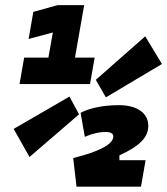

<svg xmlns="http://www.w3.org/2000/svg" viewBox="-20 -713 639 734"><path d="M272.5 0.5H519L536.6 -100.6H436.5V-119.1C513.7 -154.3 546.9 -188 546.9 -231.9C546.9 -280.3 504.4 -311 435.1 -311C377 -311 324.2 -300.8 288.1 -281.7L304.2 -189.9C331.5 -202.1 359.4 -208.5 382.3 -208.5C402.8 -208.5 413.1 -203.1 413.1 -191.4C413.1 -162.1 361.3 -133.8 259.8 -108.9ZM54.7 -391.6H324.2L341.8 -492.7H266.6L301.8 -693.4H200.2L107.4 -667.5L89.4 -564L182.1 -588.9L165 -492.7H72.3ZM384.8 -340.8 599.1 -468.3 535.2 -574.2 346.2 -407.7ZM92.8 -112.8 282.2 -275.9 245.6 -343.8 32.2 -220.2Z"/></svg>

Font: Cascadia Mono PL
Style: Bold Italic
Weight: 700
Italic angle: -10°
Monospace: yes
Designer: Aaron Bell
Foundry: Saja Typeworks
Version: Version 2404.023